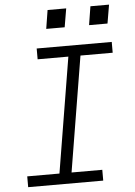

<svg xmlns="http://www.w3.org/2000/svg" viewBox="-61 -981 723 1027"><g transform="rotate(-5 300.0 -467.5)"><path d="M48 0V-58H221L323 -677H158V-735H561V-677H388L286 -58H451V0ZM547 -835H448L464 -935H564ZM317 -835H218L234 -935H334Z"/></g></svg>

Font: Iosevka SS04 Lt Ex Obl
Style: Regular
Weight: 300
Width: 7
Italic angle: -9°
Monospace: yes
Designer: Belleve Invis
Foundry: Belleve Invis
Version: Version 19.0.0; ttfautohint (v1.8.4)